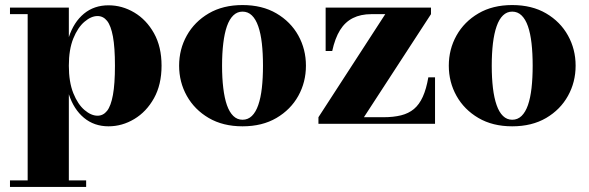

<svg xmlns="http://www.w3.org/2000/svg" viewBox="-20 -490 2333 760"><path d="M19.5 250V224H89.5V-434H19.5V-460H252.5V-343Q272 -402.5 312.2 -435.8Q352.5 -469 409.5 -469Q463.5 -469 511.5 -440.5Q559.5 -412 589.5 -358.5Q619.5 -305 619.5 -230Q619.5 -155 589.5 -101.2Q559.5 -47.5 511.5 -18.8Q463.5 10 409.5 10Q353 10 312.5 -23.5Q272 -57 252.5 -117V224H321V250ZM366 -32Q388.5 -32 403.8 -51.2Q419 -70.5 427 -114Q435 -157.5 435 -230Q435 -302.5 427 -345.5Q419 -388.5 403.8 -407.5Q388.5 -426.5 366 -426.5Q341 -426.5 314.5 -404Q288 -381.5 270.2 -337.8Q252.5 -294 252.5 -230Q252.5 -165.5 270.2 -121.2Q288 -77 314.5 -54.5Q341 -32 366 -32Z M940 10Q862.5 10 806.2 -23Q750 -56 719.5 -110.5Q689 -165 689 -230Q689 -295 719.5 -349.5Q750 -404 806.2 -437Q862.5 -470 940 -470Q1018 -470 1074.2 -437Q1130.5 -404 1160.8 -349.5Q1191 -295 1191 -230Q1191 -165 1160.8 -110.5Q1130.5 -56 1074.2 -23Q1018 10 940 10ZM940 -16Q961.5 -16 977 -31Q992.5 -46 1002.2 -74Q1012 -102 1016.5 -141.5Q1021 -181 1021 -230Q1021 -279 1016.5 -318.5Q1012 -358 1002.2 -386Q992.5 -414 977 -429Q961.5 -444 940 -444Q919 -444 903.5 -429Q888 -414 878.2 -386Q868.5 -358 863.8 -318.5Q859 -279 859 -230Q859 -181 863.8 -141.5Q868.5 -102 878.2 -74Q888 -46 903.5 -31Q919 -16 940 -16Z M1240.5 0V-26L1505 -434H1450Q1408 -434 1377 -418.5Q1346 -403 1326 -370.8Q1306 -338.5 1295 -288H1269V-460H1686V-434L1420.5 -26H1497.5Q1537.5 -26 1567.5 -33.5Q1597.5 -41 1618.5 -58.5Q1639.5 -76 1653.5 -106.8Q1667.5 -137.5 1675.5 -184H1702V0Z M2007.5 10Q1930 10 1873.8 -23Q1817.5 -56 1787 -110.5Q1756.5 -165 1756.5 -230Q1756.5 -295 1787 -349.5Q1817.5 -404 1873.8 -437Q1930 -470 2007.5 -470Q2085.5 -470 2141.8 -437Q2198 -404 2228.2 -349.5Q2258.5 -295 2258.5 -230Q2258.5 -165 2228.2 -110.5Q2198 -56 2141.8 -23Q2085.5 10 2007.5 10ZM2007.5 -16Q2029 -16 2044.5 -31Q2060 -46 2069.8 -74Q2079.5 -102 2084 -141.5Q2088.5 -181 2088.5 -230Q2088.5 -279 2084 -318.5Q2079.5 -358 2069.8 -386Q2060 -414 2044.5 -429Q2029 -444 2007.5 -444Q1986.5 -444 1971 -429Q1955.5 -414 1945.8 -386Q1936 -358 1931.2 -318.5Q1926.5 -279 1926.5 -230Q1926.5 -181 1931.2 -141.5Q1936 -102 1945.8 -74Q1955.5 -46 1971 -31Q1986.5 -16 2007.5 -16Z"/></svg>

Font: Bodoni Moda 9pt ExtraBold
Style: Regular
Weight: 800
Designer: Owen Earl
Foundry: indestructible type
Version: Version 2.005